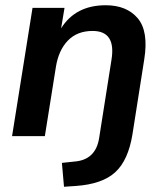

<svg xmlns="http://www.w3.org/2000/svg" viewBox="-20 -519 625 732"><path d="M224 193 216 102 263 97Q345 91 358 7L405 -291Q423 -401 333 -401Q274 -401 238.5 -364Q203 -327 193 -263L151 0H26L104 -489H226L213 -411Q268 -499 383 -499Q463 -499 505 -449.5Q547 -400 530 -293L485 -7Q469 92 419.5 137.5Q370 183 269 190Z"/></svg>

Font: Nunito Sans
Style: Bold Italic
Weight: 700
Italic angle: -9°
Designer: Vernon Adams
Foundry: Vernon Adams
Version: Version 3.006; ttfautohint (v1.8.3)